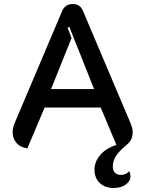

<svg xmlns="http://www.w3.org/2000/svg" viewBox="-20 -729 722 955"><path d="M623 122Q629 137 629 147Q629 172 605.5 189Q582 206 546 206Q502 206 476 181Q450 156 450 115Q450 75 479 41.5Q508 8 559 -8L481 -194H202L116 9Q81 4 62 -18Q43 -40 43 -71Q43 -94 53 -117L289 -674Q304 -709 342 -709Q379 -709 393 -674L629 -117Q640 -92 640 -71Q640 -31 609 -8H610Q576 19 558.5 44.5Q541 70 541 99Q541 119 551.5 130Q562 141 582 141Q607 141 623 122ZM448 -286 325 -595 316 -591 336 -540 234 -286Z"/></svg>

Font: K2D Medium
Style: Regular
Weight: 500
Designer: Katatrad Aksorn Co.,Ltd.
Foundry: Cadson Demak Co.,Ltd.
Version: Version 1.000; ttfautohint (v1.6)